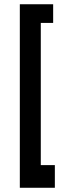

<svg xmlns="http://www.w3.org/2000/svg" viewBox="-20 -760 275 894"><path d="M72.3 -740.2H227.5V-653.3H169.9V8.8H235.4V114.3H72.3Z"/></svg>

Font: Puritan
Style: Bold
Weight: 700
Version: 2.1